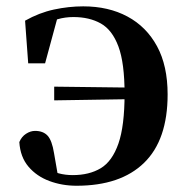

<svg xmlns="http://www.w3.org/2000/svg" viewBox="-20 -572 590 608"><path d="M222.4 16.2Q176.5 16.2 136.3 1.2Q96.2 -13.7 70.2 -44.2Q44.2 -74.8 41.2 -122.1Q48.4 -139.4 62.5 -148.4Q76.6 -157.5 90.9 -157.5Q116.7 -157.5 130.7 -142.4Q144.7 -127.2 151.1 -87L164.9 -7.6L111.1 -45.4Q145.1 -28.8 165.9 -23.1Q186.7 -17.5 210.4 -17.5Q262.6 -17.5 299 -39.3Q335.4 -61.1 355 -117.3Q374.5 -173.5 374.5 -274.6Q374.5 -372.4 355 -424.8Q335.5 -477.3 299.2 -497.7Q263 -518 212.6 -518Q185.8 -518 162.2 -511Q138.7 -503.9 113.8 -487.2L165.4 -528.6L122.8 -371.5H69.3L59.4 -506.5Q104 -531.7 150.9 -541.8Q197.8 -551.9 243.5 -551.9Q323.5 -551.9 383.5 -519.7Q443.6 -487.5 477.2 -425.7Q510.8 -363.9 510.8 -273.1Q510.8 -128.8 436.2 -56.3Q361.7 16.2 222.4 16.2ZM151.6 -254.2V-297.6L438.8 -294.1V-258.7Z"/></svg>

Font: Noto Serif TC
Style: Regular
Weight: 200
Designer: Ryoko NISHIZUKA 西塚涼子 (kana & ideographs); Frank Grießhammer (Latin, Greek & Cyrillic); Wenlong ZHANG 张文龙 (bopomofo); San
Foundry: Adobe
Version: Version 2.001;hotconv 1.1.0;makeotfexe 2.6.0